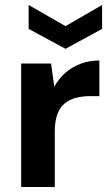

<svg xmlns="http://www.w3.org/2000/svg" viewBox="-20 -751 441 771"><path d="M65 0V-496H185L198 -403Q216 -435 242.5 -458.5Q269 -482 303.5 -495Q338 -508 379 -508V-365H342Q311 -365 284.5 -358Q258 -351 239 -335Q220 -319 210 -291.5Q200 -264 200 -222V0ZM243 -555 95 -635V-731L243 -646L390 -731V-635Z"/></svg>

Font: DM Sans 24pt
Style: Bold
Weight: 700
Designer: Colophon Foundry, Jonny Pinhorn
Foundry: Colophon Foundry
Version: Version 4.004;gftools[0.9.30]